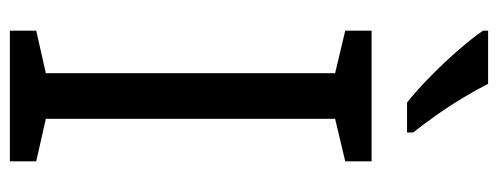

<svg xmlns="http://www.w3.org/2000/svg" viewBox="-322 -662 984 379"><g transform="rotate(90 169.5 -472.0)"><path d="M298 0H40V-52L124 -71V-642L40 -662V-714H298V-662L214 -642V-71L298 -52ZM145 -944Q156 -922 172.5 -894.5Q189 -867 207.5 -841Q226 -815 241 -796V-784H182Q159 -802 130 -830.5Q101 -859 76.5 -887.5Q52 -916 40 -934V-944Z"/></g></svg>

Font: Noto Sans Elymaic
Style: Regular
Weight: 400
Designer: Morgane Pierson
Foundry: Google LLC
Version: Version 1.002; ttfautohint (v1.8.4.7-5d5b)